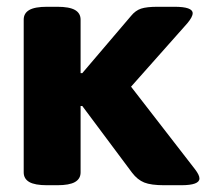

<svg xmlns="http://www.w3.org/2000/svg" viewBox="-20 -545 609 567"><path d="M119 2Q83 2 66.5 -7.5Q50 -17 50 -36V-487Q50 -506 66.5 -515.5Q83 -525 119 -525H149Q185 -525 201.5 -515.5Q218 -506 218 -487V-329H223L367 -498Q380 -514 396.5 -519.5Q413 -525 446 -525H495Q549 -525 549 -506Q549 -495 533 -476L367 -289L556 -45Q569 -28 569 -18Q569 2 515 2H465Q426 2 406 -6Q386 -14 370 -35L223 -232H218V-36Q218 -17 201.5 -7.5Q185 2 149 2Z"/></svg>

Font: Asap Semi Expanded ExtraBold
Style: Regular
Weight: 800
Width: 6
Designer: Pablo Cosgaya
Foundry: Omnibus-Type
Version: Version 3.001; ttfautohint (v1.8.4.7-5d5b)